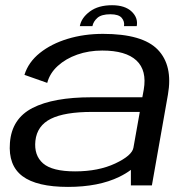

<svg xmlns="http://www.w3.org/2000/svg" viewBox="-20 -728 746 754"><path d="M494 0V-61Q475 -46.5 448.5 -33.5Q367 6 247 6Q124.5 6 68.2 -36.2Q12 -78.5 19 -167Q26 -262 107.8 -304Q189.5 -346 339 -346H539L544.5 -376Q557.5 -451.5 515.8 -490.5Q474 -529.5 381.5 -529.5Q328.5 -529.5 283.2 -513.5Q238 -497.5 206.8 -469Q175.5 -440.5 165.5 -402.5L76 -434Q91.5 -484 136.5 -520Q181.5 -556 245.8 -575.5Q310 -595 384.5 -595Q540 -595 599.8 -532.8Q659.5 -470.5 639.5 -356.5L576.5 0ZM504 -148 529 -288.5H342Q234 -288.5 179.8 -261.5Q125.5 -234.5 119 -175Q113 -118 149 -86.5Q185 -55 275 -55Q366.5 -55 432.5 -86Q498.5 -117 504 -148ZM420 -707.5Q470.5 -707.5 496.8 -682.8Q523 -658 517 -625.5H467Q470 -643.5 458 -657.8Q446 -672 413.5 -672Q378.5 -672 362.5 -657.8Q346.5 -643.5 343 -625.5H293.5Q299.5 -658 332.8 -682.8Q366 -707.5 420 -707.5Z"/></svg>

Font: Anybody ExtraExpanded Regular
Style: Italic
Weight: 400
Width: 8
Italic angle: -10°
Designer: Tyler Finck
Foundry: Etcetera Type Company
Version: Version 1.010; ttfautohint (v1.8.3) -l 8 -r 50 -G 200 -x 14 